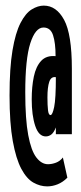

<svg xmlns="http://www.w3.org/2000/svg" viewBox="-20 -653 290 684"><path d="M148 11Q123 11 99 -2.5Q75 -16 56 -51.5Q37 -87 25.5 -150.5Q14 -214 14 -313Q14 -411 24.5 -473.5Q35 -536 53 -571Q71 -606 93 -619.5Q115 -633 136 -633Q181 -633 208.5 -582Q236 -531 236 -408V-175H179V-199Q172 -181 163 -174Q154 -167 143 -167Q118 -167 105.5 -204.5Q93 -242 93 -299Q93 -344 100.5 -380Q108 -416 126.5 -436Q145 -456 178 -453Q178 -500 169 -527.5Q160 -555 135 -555Q106 -555 88 -499Q70 -443 70 -324Q70 -228 80.5 -172Q91 -116 109.5 -92Q128 -68 151 -68Q165 -68 179.5 -73.5Q194 -79 204 -92L220 -20Q204 -4 185.5 3.5Q167 11 148 11ZM160 -243Q167 -243 173 -272Q179 -301 179 -378Q162 -381 155.5 -361.5Q149 -342 149 -306Q149 -278 151 -260.5Q153 -243 160 -243Z"/></svg>

Font: Inconsolata UltraCondensed Bold
Style: Regular
Weight: 700
Width: 1
Monospace: yes
Designer: Raph Levien, Cyreal, Brenton Simpson
Foundry: Raph Levien, Cyreal, Google
Version: Version 3.001; ttfautohint (v1.8.2.53-6de2)